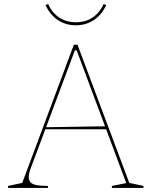

<svg xmlns="http://www.w3.org/2000/svg" viewBox="-20 -929 749 949"><path d="M20 0V-10L90 -25L345 -708H363L619 -25L689 -10V0H533V-10L604 -24L359 -680H350L134 -103Q128 -89 125 -76Q122 -63 122 -54Q122 -38 131 -28Q140 -18 161 -14Q182 -10 217 -10V0ZM195 -290V-300L511 -305V-290ZM355 -804Q305 -804 266 -830Q227 -856 205 -904L218 -909Q231 -880 251 -860Q271 -840 297.5 -829.5Q324 -819 355 -819Q387 -819 413 -829.5Q439 -840 459 -860Q479 -880 492 -909L505 -904Q483 -856 444 -830Q405 -804 355 -804Z"/></svg>

Font: Kalnia Thin
Style: Regular
Weight: 100
Version: Version 1.105